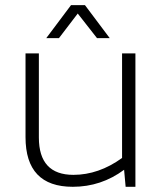

<svg xmlns="http://www.w3.org/2000/svg" viewBox="-20 -718 619 738"><path d="M500.5 -512.7V0H462.9L457 -65.4Q368.7 0 259.8 0Q78.1 0 78.1 -190.9V-512.7H129.4V-189.5Q129.4 -45.9 262.2 -45.9Q359.4 -45.9 449.2 -110.8V-512.7ZM252.9 -698.2H306.6L401.9 -571.3H353L278.8 -666L206.5 -571.3H157.7Z"/></svg>

Font: Voltera Light
Style: Light
Weight: 300
Designer: Bernd Montag
Version: Version 1.301